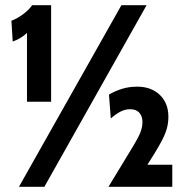

<svg xmlns="http://www.w3.org/2000/svg" viewBox="-20 -720 708 740"><path d="M84 -328V-593Q70.5 -580.5 56.5 -572.5Q42.5 -564.5 29 -560L24 -640Q46.5 -648.5 69 -665.2Q91.5 -682 104 -700H177V-328ZM53 0 448 -700H545L151 0ZM398 0 494 -158Q513.5 -190 521.2 -210Q529 -230 529 -250Q529 -272 517 -285.5Q505 -299 482 -299Q461 -299 442.8 -289Q424.5 -279 407 -263.5L400 -355.5Q423 -369 450 -377.5Q477 -386 509 -386Q563 -386 596 -354.2Q629 -322.5 629 -270Q629 -248 623.8 -227.5Q618.5 -207 606.5 -183.2Q594.5 -159.5 574.5 -127L510 -24.5L490 -85H644V0Z"/></svg>

Font: Cabin
Style: Bold
Weight: 700
Width: 4
Designer: Pablo Impallari
Foundry: Pablo Impallari. http://www.impallari.com Igino Marini. http://www.ikern.com
Version: Version 3.001